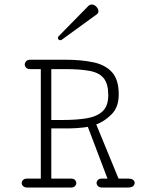

<svg xmlns="http://www.w3.org/2000/svg" viewBox="-20 -839 645 859"><path d="M251 -659.2Q239.3 -659.2 239.3 -669.9Q239.3 -673.8 242.7 -677.2L375 -812Q381.8 -818.8 390.1 -818.8Q401.4 -818.8 410.9 -809.1Q420.4 -799.3 420.4 -789.1Q420.4 -780.3 413.6 -775.4L256.3 -661.1Q254.4 -659.2 251 -659.2ZM102.1 0Q89.8 0 83.5 -6.3Q77.1 -12.7 77.1 -20Q77.1 -27.8 83.3 -33.9Q89.4 -40 101.6 -40H162.6V-529.8H115.2Q103 -529.8 96.9 -536.1Q90.8 -542.5 90.8 -550.3Q90.8 -558.6 97.2 -565.2Q103.5 -571.8 115.7 -571.8H272Q342.8 -571.8 396.7 -560.5Q450.7 -549.3 481 -516.1Q511.2 -482.9 511.2 -416.5Q511.2 -360.4 480 -328.4Q448.7 -296.4 410.6 -282.2L510.3 -40H551.3Q569.8 -40 576.2 -33.9Q582.5 -27.8 582.5 -20.5Q582.5 -12.7 575.7 -6.3Q568.8 0 551.8 0H437Q424.8 0 418.5 -6.3Q412.1 -12.7 412.1 -20.5Q412.1 -27.8 418 -33.9Q423.8 -40 436 -40H460.9L373 -271.5Q369.6 -270.5 355.2 -268.8Q340.8 -267.1 323.7 -265.9Q306.6 -264.6 294.9 -264.6H209.5V-40H297.4Q309.6 -40 315.4 -33.9Q321.3 -27.8 321.3 -20Q321.3 -12.7 315.4 -6.3Q309.6 0 296.9 0ZM209.5 -302.2H261.7Q322.3 -302.2 367.9 -309.8Q413.6 -317.4 439 -341.1Q464.4 -364.7 464.4 -413.1Q464.4 -462.9 444.8 -488Q425.3 -513.2 382.8 -521.5Q340.3 -529.8 271.5 -529.8H209.5Z"/></svg>

Font: Cutive Mono
Style: Regular
Weight: 400
Designer: Vernon Adams
Foundry: Vernon Adams
Version: Version 1.110; ttfautohint (v1.8.4.7-5d5b)